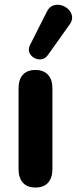

<svg xmlns="http://www.w3.org/2000/svg" viewBox="-20 -799 330 826"><path d="M132.2 7.8Q97.2 7.8 78.5 -13Q59.8 -33.8 59.8 -71.5V-418.8Q59.8 -457.2 78.5 -477.6Q97.2 -498 132.2 -498Q167.2 -498 186.4 -477.6Q205.5 -457.2 205.5 -418.8V-71.5Q205.5 -33.8 186.9 -13Q168.2 7.8 132.2 7.8ZM185.8 -561.8Q174.2 -546 158.1 -543.9Q142 -541.8 127.4 -549.8Q112.8 -557.8 106.5 -572.5Q100.2 -587.2 109.2 -605.5L181.2 -748Q191.2 -769 208.2 -775.1Q225.2 -781.2 243.1 -776.5Q261 -771.8 274 -759.2Q287 -746.8 289.9 -729.4Q292.8 -712 279.8 -694Z"/></svg>

Font: Nunito ExtraLight
Style: Regular
Weight: 200
Designer: Vernon Adams
Foundry: Vernon Adams
Version: Version 3.602;April 4, 2023;FontCreator 14.0.0.2856 64-bit